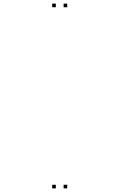

<svg xmlns="http://www.w3.org/2000/svg" viewBox="-20 -831 660 1061"><path d="M351.5 -791V-811H331.5V-791ZM288.5 -791V-811H268.5V-791ZM288.5 210V190H268.5V210ZM351.5 210V190H331.5V210Z"/></svg>

Font: Monaspace Argon Dots Var
Style: Regular
Weight: 400
Designer: Riley Cran and the Lettermatic Team
Version: Version 1.100 (Monaspace Argon Dots)